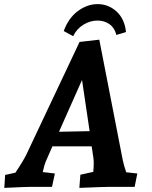

<svg xmlns="http://www.w3.org/2000/svg" viewBox="-20 -909 739 934"><path d="M5 -58 55 -69Q97 -132 111 -163L367 -705L463 -716L577 -131Q582 -106 594 -71L648 -65L635 0H512Q486 0 366 5L371 -59L434 -73Q436 -101 436 -118Q436 -129 434 -143L426 -197H235L202 -122Q196 -108 188 -72L247 -65L233 0H128Q106 0 1 5ZM416 -271 379 -520 267 -268ZM455 -889Q507 -889 546.5 -853.5Q586 -818 593 -753L546 -739Q538 -773 513 -791Q488 -809 454 -809Q419 -809 386 -789Q353 -769 336 -733L290 -758Q313 -821 358.5 -855Q404 -889 455 -889Z"/></svg>

Font: Andada Pro ExtraBold
Style: Italic
Weight: 800
Italic angle: -6.99998°
Designer: Carolina Giovagnoli
Foundry: Huerta Tipografica
Version: Version 3.005; ttfautohint (v1.8.4)